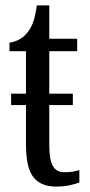

<svg xmlns="http://www.w3.org/2000/svg" viewBox="-20 -679 331 709"><path d="M187 10Q131 10 103.5 -24.5Q76 -59 76 -145V-291H21V-333H76V-490H15V-521Q59 -529 82 -560Q94 -575 102 -596Q110 -617 116 -659H162V-536H265V-490H162V-333H249V-291H162V-144Q162 -90 175 -66.5Q188 -43 217 -43Q234 -43 247 -45Q260 -47 273 -51V-5Q260 0 238 5Q216 10 187 10Z"/></svg>

Font: Noto Serif ExtraCondensed
Style: Regular
Weight: 400
Width: 2
Designer: Monotype Design Team
Foundry: Monotype Imaging Inc.
Version: Version 2.015